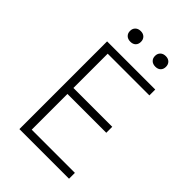

<svg xmlns="http://www.w3.org/2000/svg" viewBox="-262 -1021 1130 1130"><g transform="rotate(45 302.5 -456.5)"><path d="M220.2 -825.2Q198.7 -825.2 186.3 -837.2Q173.8 -849.1 173.8 -869.1Q173.8 -888.7 186.3 -900.9Q198.7 -913.1 220.2 -913.1Q240.7 -913.1 252.9 -900.9Q265.1 -888.7 265.1 -869.1Q265.1 -849.1 253.2 -837.2Q241.2 -825.2 220.2 -825.2ZM428.2 -825.2Q406.7 -825.2 394.3 -837.2Q381.8 -849.1 381.8 -869.1Q381.8 -888.7 394.3 -900.9Q406.7 -913.1 428.2 -913.1Q448.7 -913.1 460.9 -900.9Q473.1 -888.7 473.1 -869.1Q473.1 -849.1 461.2 -837.2Q449.2 -825.2 428.2 -825.2ZM535.2 0H122.1V-730H522.9V-681.2H175.8V-396H499V-346.2H175.8V-48.8H535.2Z"/></g></svg>

Font: Sora ExtraLight
Style: Regular
Weight: 200
Designer: Jonathan Barnbrook, Julián Moncada
Foundry: Barnbrook Fonts
Version: Version 2.000